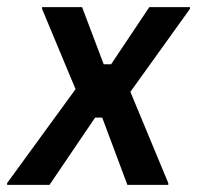

<svg xmlns="http://www.w3.org/2000/svg" viewBox="-50 -520 554 540"><path d="M-30 0V-5L162.5 -269.2L68.3 -495V-500H180.8L241.7 -339.2H262.5L370 -500H484.2V-495L316.7 -261.7L423.3 -5V0H308.3L237.5 -189.2H217.5L89.2 0Z"/></svg>

Font: Familjen Grotesk GF Medium
Style: Italic
Weight: 500
Designer: Anders Wikstroem, Jonas Baeckman, Matilda Gysing, Kristian Moeller
Foundry: Familjen STHML AB
Version: Version 2.000; Beta; Release 4; Build 6